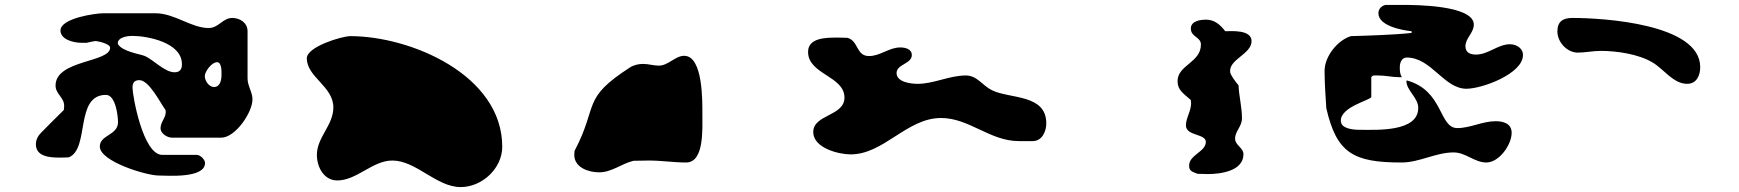

<svg xmlns="http://www.w3.org/2000/svg" viewBox="-20 -787 7072 781"><path d="M386 -191C386 -130 576 -73 625 -73C659 -73 814 -60 814 -124C814 -138 795 -157 780 -157H640C561 -157 519 -400 519 -430C519 -450 526 -461 547 -461C587 -461 634 -365 653 -340C654 -339 654 -332 654 -330C654 -307 633 -291 633 -265C633 -245 659 -227 680 -227H880C937 -227 1007 -329 1007 -383C1007 -412 987 -438 987 -467V-660C987 -695 955 -714 925 -714C886 -714 869 -673 829 -673C758 -673 690 -733 613 -733H400C368 -733 226 -713 226 -663C226 -625 282 -613 310 -613H333C337 -614 363 -620 367 -620C378 -620 428 -609 428 -593C428 -532 206 -544 206 -439C206 -405 241 -390 241 -357C241 -354 240 -342 240 -340C226 -326 160 -261 147 -247C134 -234 126 -218 126 -200C126 -150 183 -146 220 -146C226 -146 254 -146 260 -147C346 -182 283 -401 411 -401C450 -401 460 -317 460 -290C460 -236 386 -239 386 -191ZM813 -477C813 -496 841 -534 863 -534C883 -534 881 -493 881 -483C881 -464 877 -433 850 -433C830 -433 813 -459 813 -477ZM459 -610C459 -637 502 -641 518 -641C578 -641 720 -615 720 -526C720 -505 712 -493 690 -493C649 -493 604 -545 567 -560C549 -567 479 -577 460 -607C460 -607 459 -609 459 -610Z M1576 -134C1673 -134 1755 -26 1854 -26C1941 -26 2023 -102 2023 -190C2023 -482 1651 -640 1405 -640C1371 -640 1228 -597 1228 -550C1228 -473 1336 -436 1336 -350C1336 -277 1269 -229 1269 -157C1269 -108 1297 -53 1352 -53C1432 -53 1495 -134 1576 -134Z M2316 -157C2316 -106 2373 -86 2417 -86C2469 -86 2507 -121 2557 -133C2566 -133 2610 -134 2620 -134C2671 -134 2721 -126 2771 -126C2845 -126 2837 -263 2837 -321C2837 -370 2841 -560 2763 -560C2727 -560 2698 -520 2660 -520C2639 -520 2618 -527 2596 -527C2578 -527 2559 -523 2543 -513C2343 -384 2416 -361 2317 -173C2317 -171 2316 -159 2316 -157Z M3288 -250C3288 -185 3391 -159 3440 -159C3576 -159 3668 -307 3808 -307C3923 -307 4006 -213 4125 -213H4182C4220 -214 4236 -254 4236 -285C4236 -405 4088 -384 4015 -420C3976 -439 3955 -480 3909 -480C3841 -480 3779 -446 3713 -446C3687 -446 3627 -452 3627 -490C3627 -526 3689 -527 3689 -563C3689 -589 3660 -594 3642 -594C3596 -594 3561 -559 3515 -559C3462 -559 3473 -620 3428 -633C3421 -634 3389 -634 3382 -634C3342 -634 3267 -634 3267 -576C3267 -484 3415 -478 3415 -390C3415 -314 3288 -322 3288 -250Z M4817 -113C4817 -91 4829 -89 4851 -80C4857 -80 4888 -79 4894 -79C4942 -79 5038 -90 5038 -160C5038 -186 5004 -196 5004 -223C5004 -254 5032 -272 5032 -306C5032 -351 5020 -394 5018 -440C5010 -449 4986 -480 4984 -493C4977 -546 5071 -566 5071 -620C5071 -668 4985 -660 4964 -660C4943 -687 4920 -707 4886 -707C4863 -707 4824 -702 4824 -671C4824 -636 4865 -637 4865 -606C4865 -532 4770 -523 4770 -457C4770 -420 4794 -407 4824 -380C4824 -378 4825 -369 4825 -367C4825 -335 4804 -307 4804 -277C4804 -233 4885 -244 4885 -210C4885 -169 4817 -158 4817 -113Z M5375 -347C5417 -164 5485 -126 5681 -126C5754 -126 5820 -167 5893 -167C5942 -167 5978 -126 6026 -126C6078 -126 6129 -198 6129 -247C6129 -285 6094 -294 6064 -294C6010 -294 5961 -266 5908 -266C5832 -266 5853 -419 5702 -460L5701 -457C5701 -419 5749 -390 5749 -348C5749 -249 5579 -259 5511 -259C5488 -259 5434 -262 5434 -296C5434 -354 5558 -380 5558 -393V-473C5558 -475 5565 -480 5568 -480H5587C5616 -480 5643 -473 5672 -473H5682C5674 -487 5674 -500 5674 -515C5674 -530 5681 -553 5702 -553C5803 -553 5853 -426 5945 -426C6009 -426 6175 -487 6175 -563C6175 -592 6147 -607 6122 -607C6073 -607 6034 -565 5984 -565C5962 -565 5941 -572 5941 -599C5941 -632 5975 -653 5975 -687C5975 -767 5730 -767 5688 -767H5615C5598 -762 5587 -750 5587 -733C5587 -682 5682 -664 5722 -660V-653C5647 -645 5542 -642 5475 -640C5420 -623 5368 -557 5368 -499C5368 -448 5372 -396 5375 -347Z M6491 -580C6557 -580 6645 -567 6702 -533C6748 -506 6786 -446 6843 -446C6881 -446 6896 -480 6896 -514C6896 -690 6502 -714 6376 -714C6338 -714 6315 -700 6315 -659C6315 -616 6354 -573 6398 -573C6429 -573 6460 -580 6491 -580Z"/></svg>

Font: CISF Camouflage Kit
Style: Ste
Weight: 400
Designer: Robert Jablonski, Jasper
Foundry: Cannot Into Space Fonts
Version: Version 1.27